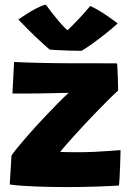

<svg xmlns="http://www.w3.org/2000/svg" viewBox="-20 -792 577 818"><path d="M486.5 -1.5Q448 1 387 3Q326 5 260 5Q193.5 5 129.2 2.5Q65 0 21.5 -6L29 -129.5Q38.5 -143.5 54.5 -163Q70.5 -182.5 90.5 -205.5Q110.5 -228.5 133.2 -253.8Q156 -279 180.2 -304.2Q204.5 -329.5 227.8 -353.2Q251 -377 272.5 -396.5Q262.5 -396.5 240.5 -396Q218.5 -395.5 191 -394.8Q163.5 -394 136.5 -393.8Q109.5 -393.5 89.5 -393.5Q80 -393.5 70.8 -393.5Q61.5 -393.5 53.5 -393.5Q45.5 -393.5 40 -393.5Q34.5 -393.5 33 -393.5L40 -528Q57.5 -527 86 -526Q114.5 -525 147.8 -524.2Q181 -523.5 213.8 -523Q246.5 -522.5 272.5 -522.5Q325.5 -522.5 382.2 -522.5Q439 -522.5 478.5 -522Q479.5 -518.5 480.2 -502.8Q481 -487 481.8 -467.2Q482.5 -447.5 482.8 -430.2Q483 -413 483 -406Q464.5 -389.5 441.5 -366.5Q418.5 -343.5 393.8 -318Q369 -292.5 344.5 -266.5Q320 -240.5 298.8 -216.8Q277.5 -193 261.2 -174.5Q245 -156 236.5 -144.5Q247.5 -144 274 -143.8Q300.5 -143.5 318.5 -143.5Q347.5 -143.5 380.8 -145Q414 -146.5 443.8 -148.8Q473.5 -151 493.5 -152.5Q493.5 -147.5 493 -126.5Q492.5 -105.5 491.5 -79Q490.5 -52.5 489.2 -30.5Q488 -8.5 486.5 -1.5ZM364.5 -766.5Q378.5 -760.5 397 -749.8Q415.5 -739 433.5 -726.8Q451.5 -714.5 464.8 -704.8Q478 -695 481.5 -692Q459 -671.5 428.2 -647.2Q397.5 -623 369.8 -603.2Q342 -583.5 327.5 -575.5Q309 -575.5 282.8 -576.2Q256.5 -577 232 -578.2Q207.5 -579.5 192 -580.5Q159.5 -608 127.2 -639.2Q95 -670.5 58 -709Q70 -717 90.2 -730.2Q110.5 -743.5 133.2 -755.5Q156 -767.5 175 -772.5Q188.5 -754 202.5 -736Q216.5 -718 229.8 -702.5Q243 -687 254 -675.8Q265 -664.5 271.5 -659H263.5Q269 -663.5 285.2 -680Q301.5 -696.5 322.8 -719.2Q344 -742 364.5 -766.5Z"/></svg>

Font: Grandstander Thin ExtraBold
Style: Regular
Weight: 800
Version: Version 1.200